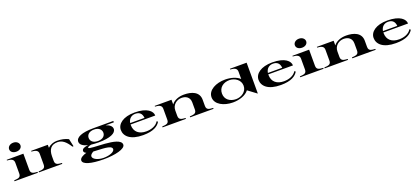

<svg xmlns="http://www.w3.org/2000/svg" viewBox="81 -2390 9155 4194"><g transform="rotate(-20 4658.5 -293.0)"><path d="M18 -21V0H561V-21C485 -28 406 -26 406 -124V-500L18 -499V-483C101 -476 173 -463 173 -376V-124C173 -27 104 -28 18 -21ZM279 -593C356 -593 409 -637 409 -696C409 -753 356 -802 279 -802C199 -802 146 -753 146 -696C146 -637 199 -593 279 -593Z M974 -124V-232C975 -393 1042 -482 1190 -482C1297 -482 1377 -419 1466 -278H1491L1452 -457C1373 -495 1293 -514 1184 -514C1109 -514 1028 -483 974 -430V-500H586V-483C669 -476 741 -463 741 -376V-124C741 -27 672 -28 586 -21V0H1129V-21C1053 -28 974 -26 974 -124Z M2034 -169C2309 -169 2447 -237 2447 -334C2447 -392 2400 -439 2306 -468H2497V-500H2036H2034C1759 -500 1621 -435 1621 -335C1621 -271 1680 -220 1797 -192C1715 -182 1652 -162 1651 -109C1651 -81 1671 -61 1705 -48C1621 -23 1543 16 1543 74C1543 161 1716 215 2015 216C2284 216 2526 158 2525 59C2524 -152 1780 -75 1780 -137C1780 -157 1824 -171 1867 -179C1915 -173 1971 -169 2034 -169ZM2034 -202C1915 -202 1863 -266 1863 -335C1863 -403 1915 -468 2034 -468C2152 -468 2205 -402 2205 -334C2205 -266 2153 -202 2034 -202ZM1781 66C1781 32 1812 3 1858 -22C2043 -8 2284 -21 2284 76C2284 133 2175 186 2026 186C1893 186 1781 129 1781 66Z M3006 15C3250 15 3358 -62 3409 -151L3383 -170C3330 -78 3212 -39 3098 -39C2937 -39 2824 -120 2824 -288V-298H3398C3398 -398 3288 -515 2994 -515C2725 -515 2583 -396 2583 -258C2583 -113 2708 15 3006 15ZM2827 -330C2842 -429 2911 -483 2998 -483C3088 -483 3150 -442 3160 -330Z M4489 -124V-268C4489 -454 4319 -514 4140 -514C4024 -514 3911 -474 3849 -392V-500H3459V-483C3542 -477 3614 -463 3614 -376V-124C3615 -28 3545 -28 3459 -21V0H4002V-21C3926 -28 3847 -26 3847 -124V-253C3848 -384 3955 -464 4067 -464C4164 -464 4256 -416 4256 -290V-124C4256 -28 4185 -29 4101 -21V0H4644V-21C4560 -28 4489 -27 4489 -124Z M5094 15C5246 15 5398 -36 5467 -131L5663 15H5668V-700H5280V-683C5363 -676 5435 -663 5435 -576V-406C5358 -478 5228 -515 5096 -515C4888 -515 4689 -419 4689 -250C4689 -82 4887 15 5094 15ZM5182 -30C5045 -30 4931 -107 4931 -249C4931 -391 5045 -471 5181 -471C5305 -471 5435 -388 5435 -249C5435 -112 5305 -30 5182 -30Z M6207 15C6451 15 6559 -62 6610 -151L6584 -170C6531 -78 6413 -39 6299 -39C6138 -39 6025 -120 6025 -288V-298H6599C6599 -398 6489 -515 6195 -515C5926 -515 5784 -396 5784 -258C5784 -113 5909 15 6207 15ZM6028 -330C6043 -429 6112 -483 6199 -483C6289 -483 6351 -442 6361 -330Z M6660 -21V0H7203V-21C7127 -28 7048 -26 7048 -124V-500L6660 -499V-483C6743 -476 6815 -463 6815 -376V-124C6815 -27 6746 -28 6660 -21ZM6921 -593C6998 -593 7051 -637 7051 -696C7051 -753 6998 -802 6921 -802C6841 -802 6788 -753 6788 -696C6788 -637 6841 -593 6921 -593Z M8258 -124V-268C8258 -454 8088 -514 7909 -514C7793 -514 7680 -474 7618 -392V-500H7228V-483C7311 -477 7383 -463 7383 -376V-124C7384 -28 7314 -28 7228 -21V0H7771V-21C7695 -28 7616 -26 7616 -124V-253C7617 -384 7724 -464 7836 -464C7933 -464 8025 -416 8025 -290V-124C8025 -28 7954 -29 7870 -21V0H8413V-21C8329 -28 8258 -27 8258 -124Z M8882 15C9126 15 9234 -62 9285 -151L9259 -170C9206 -78 9088 -39 8974 -39C8813 -39 8700 -120 8700 -288V-298H9274C9274 -398 9164 -515 8870 -515C8601 -515 8459 -396 8459 -258C8459 -113 8584 15 8882 15ZM8703 -330C8718 -429 8787 -483 8874 -483C8964 -483 9026 -442 9036 -330Z"/></g></svg>

Font: Sprat Extended
Style: Bold
Weight: 700
Width: 9
Designer: Ethan Nakache
Foundry: Collletttivo
Version: Version 2.000;Glyphs 3.2 (3217)